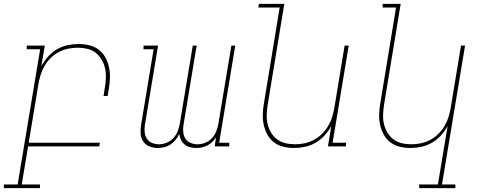

<svg xmlns="http://www.w3.org/2000/svg" viewBox="-74 -755 2494 990"><path d="M132 215H-54V196H17L133 -501H64V-520H157L139 -415Q154 -441 174 -463.5Q194 -486 220 -501Q246 -516 274.5 -522Q303 -528 331 -528Q359 -528 386.5 -521.5Q414 -515 435 -499Q456 -483 469 -459.5Q482 -436 488 -409Q494 -382 493 -353.5Q492 -325 487 -297L481 -260H460L466 -300Q471 -325 472 -351Q473 -377 468 -401Q463 -425 451 -446Q439 -467 420.5 -482Q402 -497 377.5 -503Q353 -509 327 -509Q303 -509 278 -504Q253 -499 230 -487Q207 -475 188 -456.5Q169 -438 156 -415.5Q143 -393 135.5 -369Q128 -345 124 -321L74 -19H441L438 0H71L38 196H132Z M739 8Q716 8 695.5 -0.5Q675 -9 663.5 -27Q652 -45 651 -68Q650 -91 654 -114L718 -501H666V-520H741L673 -110Q670 -91 672 -72.5Q674 -54 683.5 -39.5Q693 -25 710 -18Q727 -11 746 -11Q766 -11 785.5 -19Q805 -27 819.5 -42.5Q834 -58 842 -78Q850 -98 853 -117L920 -520H940L872 -110Q869 -91 871 -72.5Q873 -54 882.5 -39.5Q892 -25 909 -18Q926 -11 945 -11Q965 -11 984.5 -19Q1004 -27 1018.5 -42.5Q1033 -58 1041 -78Q1049 -98 1052 -117L1119 -520H1139L1056 -19H1108V0H1033L1040 -47Q1032 -34 1020.5 -23Q1009 -12 995.5 -5Q982 2 967 5Q952 8 938 8Q921 8 905.5 4Q890 0 878 -10Q866 -20 859.5 -34Q853 -48 850 -64Q843 -48 831.5 -34Q820 -20 805 -10Q790 0 773 4Q756 8 739 8Z M1442 8Q1414 8 1387 1.5Q1360 -5 1339 -21Q1318 -37 1305 -60.5Q1292 -84 1286 -111Q1280 -138 1281 -166.5Q1282 -195 1287 -223L1368 -716H1258L1261 -735H1392L1307 -220Q1303 -195 1301.5 -169Q1300 -143 1305 -119Q1310 -95 1322 -74Q1334 -53 1353 -38Q1372 -23 1396.5 -17Q1421 -11 1447 -11Q1471 -11 1495.5 -16Q1520 -21 1543 -33Q1566 -45 1585 -63.5Q1604 -82 1617.5 -104.5Q1631 -127 1638.5 -151Q1646 -175 1650 -199L1703 -520H1724L1641 -19H1710V0H1617L1634 -105Q1620 -79 1599.5 -56.5Q1579 -34 1553 -19Q1527 -4 1498.5 2Q1470 8 1442 8Z M2274 215H2088L2087 196H2184L2234 -105Q2220 -79 2199.5 -56.5Q2179 -34 2153 -19Q2127 -4 2098.5 2Q2070 8 2042 8Q2014 8 1987 1.5Q1960 -5 1939 -21Q1918 -37 1905 -60.5Q1892 -84 1886 -111Q1880 -138 1881 -166.5Q1882 -195 1887 -223L1968 -716H1899V-735H1992L1907 -220Q1903 -195 1901.5 -169Q1900 -143 1905 -119Q1910 -95 1922 -74Q1934 -53 1953 -38Q1972 -23 1996.5 -17Q2021 -11 2047 -11Q2071 -11 2095.5 -16Q2120 -21 2143 -33Q2166 -45 2185 -63.5Q2204 -82 2217.5 -104.5Q2231 -127 2238.5 -151Q2246 -175 2250 -199L2303 -520H2324L2205 196H2274Z"/></svg>

Font: Iosevka HT Thin Extended
Style: Italic
Weight: 100
Width: 7
Italic angle: -9°
Monospace: yes
Designer: Belleve Invis
Foundry: Belleve Invis
Version: Version 32.3.0; ttfautohint (v1.8.4)